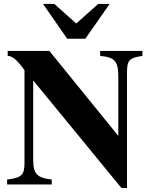

<svg xmlns="http://www.w3.org/2000/svg" viewBox="-20 -934 762 972"><path d="M535 -914H477L366 -815L255 -914H198L320 -738H412ZM701 -676H487V-651C561 -644 579 -625 579 -545V-246L230 -676H19V-651C39 -651 62 -637 104 -579V-109C104 -48 89 -34 16 -25V0H242V-25C165 -34 148 -54 148 -131V-527L595 18H623V-568C623 -631 636 -641 701 -651Z"/></svg>

Font: XITS
Style: Bold
Weight: 700
Designer: MicroPress Inc., with final additions and corrections provided by Coen Hoffman, Elsevier (retired)
Version: Version 1.107